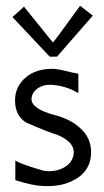

<svg xmlns="http://www.w3.org/2000/svg" viewBox="-20 -635 360 664"><path d="M257 -615 301 -581 177 -439H152L23 -576L63 -612L163 -488Q165 -488 257 -615ZM225 -7Q183 12 125 8Q94 7 33 -12V-80Q50 -68 129 -45Q143 -43 149 -43Q183 -43 207.5 -59.5Q232 -76 235 -105Q238 -143 180 -168Q143 -179 69 -212Q32 -236 32 -288Q32 -336 70 -368Q105 -397 161 -397Q177 -397 205 -390Q225 -385 251 -380V-313Q206 -340 152 -342Q130 -342 111 -330Q90 -315 89 -293Q88 -258 173 -236Q224 -222 255 -194Q295 -160 295 -109Q295 -38 225 -7Z"/></svg>

Font: GFS Neohellenic Rg
Style: Regular
Weight: 400
Designer: Takis Katsoulidis and George D. Matthiopoulos
Foundry: Takis Katsoulidis and George D. Matthiopoulos
Version: Version 1.0